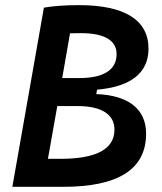

<svg xmlns="http://www.w3.org/2000/svg" viewBox="-20 -723 626 743"><path d="M27.8 0H223.6C439 0 545.4 -68.4 545.4 -206.1C545.4 -300.3 477.5 -354.5 352.5 -358.9L355.5 -376C486.8 -387.2 554.7 -441.4 554.7 -534.7C554.7 -645.5 462.4 -703.1 286.1 -703.1C232.4 -703.1 185.1 -699.7 149.9 -693.4ZM165.5 -108.4 201.7 -312.5H280.8C372.6 -312.5 422.9 -280.3 422.9 -221.7C422.9 -146 353.5 -108.4 213.9 -108.4ZM220.7 -420.9 251 -594.2C264.6 -594.7 278.8 -594.7 293.5 -594.7C383.8 -594.7 431.2 -566.9 431.2 -513.7C431.2 -452.6 381.3 -420.9 286.6 -420.9Z"/></svg>

Font: Cascadia Code SemiBold
Style: Italic
Weight: 600
Italic angle: -10°
Monospace: yes
Designer: Aaron Bell
Foundry: Saja Typeworks
Version: Version 2404.023